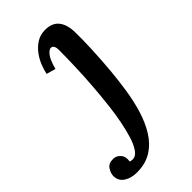

<svg xmlns="http://www.w3.org/2000/svg" viewBox="-351 -573 905 905"><g transform="rotate(-45 102.0 -120.0)"><path d="M153 -511Q200 -511 222.5 -481.5Q245 -452 245 -400Q246 -352 243 -286Q240 -220 234 -153Q229 -98 220 -38.5Q211 21 194.5 76Q178 131 151 175Q124 219 83 245Q42 271 -16 271Q-55 271 -81 253.5Q-107 236 -107 204Q-107 186 -94 165.5Q-81 145 -50 146Q-29 146 -14 163.5Q1 181 -4 210Q2 213 13 213Q34 213 50 190Q66 167 77.5 129.5Q89 92 97.5 48Q106 4 111 -38.5Q116 -81 119 -114.5Q122 -148 123 -163Q128 -226 130 -290.5Q132 -355 132 -400Q131 -432 111 -432Q99 -431 84.5 -412.5Q70 -394 57 -346L11 -359Q15 -379 25 -405Q35 -431 52.5 -455Q70 -479 95 -495Q120 -511 153 -511Z"/></g></svg>

Font: Lora SemiBold
Style: Italic
Weight: 600
Italic angle: -3°
Designer: Olga Karpushina, Alexei Vanyashin (Cyrillic)
Foundry: Cyreal
Version: Version 3.011; ttfautohint (v1.8.4.7-5d5b)